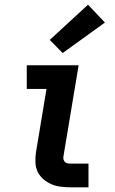

<svg xmlns="http://www.w3.org/2000/svg" viewBox="-20 -798 490 818"><path d="M282 0Q261 0 239.5 -2.5Q218 -5 199.5 -13Q181 -21 165.5 -34Q150 -47 141 -65Q132 -83 131 -104.5Q130 -126 133 -147L178 -419H94V-520H315L250 -130Q249 -124 251 -117.5Q253 -111 257.5 -107Q262 -103 268.5 -102Q275 -101 282 -101H357V0ZM247 -572 192 -628 355 -778 427 -702Z"/></svg>

Font: Zed Sans Extended
Style: Bold Italic
Weight: 700
Width: 7
Italic angle: -9°
Designer: Belleve Invis
Foundry: Belleve Invis
Version: Version 1.0.0; ttfautohint (v1.8.4)